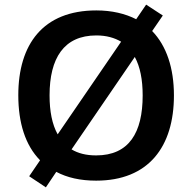

<svg xmlns="http://www.w3.org/2000/svg" viewBox="-20 -770 830 829"><path d="M731 -358C731 -476 699 -572 637 -636L683 -703L611 -750L568 -687C521 -711 463 -725 396 -725C166 -725 59 -579 59 -359C59 -240 89 -143 153 -78L106 -9L178 39L223 -28C270 -3 327 10 395 10C622 10 731 -137 731 -358ZM194 -358C194 -519 256 -617 396 -617C439 -617 474 -607 503 -590L229 -190C205 -233 194 -290 194 -358ZM596 -358C596 -197 537 -99 395 -99C352 -99 317 -108 289 -125L562 -524C585 -482 596 -426 596 -358Z"/></svg>

Font: Noto Sans Vithkuqi SemiBold
Style: Regular
Weight: 600
Version: Version 1.001